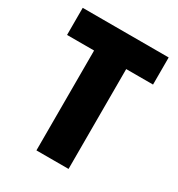

<svg xmlns="http://www.w3.org/2000/svg" viewBox="-171 -825 866 935"><g transform="rotate(30 262.5 -357.0)"><path d="M353.5 0H172.9V-561.5H21V-713.9H504.4V-561.5H353.5Z"/></g></svg>

Font: Open Sans SemiCondensed ExtraBold
Style: Regular
Weight: 800
Width: 4
Designer: Monotype Design Team
Foundry: Monotype Imaging Inc.
Version: Version 3.000